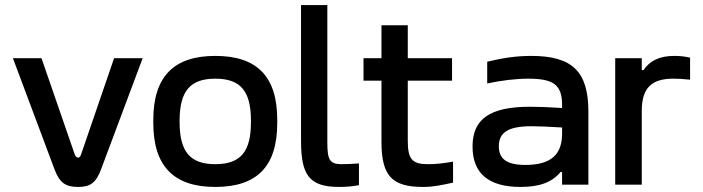

<svg xmlns="http://www.w3.org/2000/svg" viewBox="-20 -730 2778 759"><path d="M31 -500 195 -62C215 -8 238 9 289 9C338 9 360 -8 380 -62L544 -500H431L300 -118C296 -108 292 -107 289 -107C285 -107 281 -108 276 -118L144 -500Z M586 -256V-244C586 -73 667 9 831 9C997 9 1076 -73 1076 -244V-256C1076 -427 997 -509 831 -509C667 -509 586 -427 586 -256ZM690 -247V-253C690 -370 732 -419 831 -419C931 -419 972 -370 972 -253V-247C972 -130 931 -81 831 -81C732 -81 690 -130 690 -247Z M1330 -81C1283 -81 1274 -99 1274 -167V-710H1170V-174C1170 -38 1202 9 1321 9C1347 9 1373 7 1399 2V-84C1376 -82 1346 -81 1330 -81Z M1672 -81C1610 -81 1592 -100 1592 -173V-411H1767V-500H1592V-630H1488V-500H1417V-411H1488V-169C1488 -33 1531 9 1653 9C1693 9 1724 2 1771 -8V-91C1731 -84 1703 -81 1672 -81Z M2080 -509C2021 -509 1968 -501 1906 -486V-400C1962 -412 2019 -419 2068 -419C2168 -419 2202 -395 2202 -315V-303C2141 -307 2099 -308 2075 -308C1916 -308 1848 -259 1848 -151C1848 -43 1913 9 2038 9C2112 9 2162 -9 2196 -50H2202V0H2306V-288C2306 -446 2244 -509 2080 -509ZM1952 -152C1952 -207 1990 -231 2081 -231C2108 -231 2155 -229 2202 -226V-202C2202 -119 2158 -78 2057 -78C1984 -78 1952 -101 1952 -152Z M2646 -509C2587 -509 2549 -490 2524 -453H2517V-500H2412V0H2517V-291C2517 -381 2554 -419 2642 -419C2659 -419 2682 -418 2708 -415V-502C2687 -507 2667 -509 2646 -509Z"/></svg>

Font: LT Wave Alt Medium
Style: Regular
Weight: 500
Designer: Daniel Lyons
Version: Version 2.5 (Glyphs App)